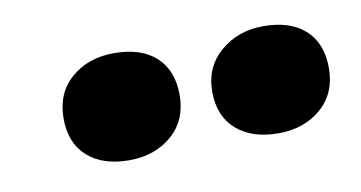

<svg xmlns="http://www.w3.org/2000/svg" viewBox="-34 -841 564 300"><g transform="rotate(-10 248.0 -691.0)"><path d="M298 -689Q298 -728 326 -752Q354 -776 394 -776Q437 -776 460.5 -754.5Q484 -733 484 -694Q484 -654 457 -630.5Q430 -607 389 -607Q347 -607 322.5 -628.5Q298 -650 298 -689ZM62 -688Q62 -728 89 -751.5Q116 -775 157 -775Q200 -775 223.5 -753.5Q247 -732 247 -693Q247 -653 220 -629.5Q193 -606 152 -606Q110 -606 86 -627.5Q62 -649 62 -688Z"/></g></svg>

Font: Literata 36pt ExtraBold
Style: Italic
Weight: 800
Italic angle: -2°
Designer: Latin by Veronika Burian and Jose Scaglione. Greek by Irene Vlachou. Cyrillic by Vera Evstafieva
Foundry: TypeTogether
Version: Version 3.002